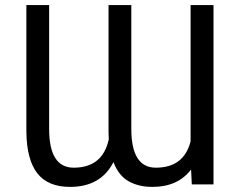

<svg xmlns="http://www.w3.org/2000/svg" viewBox="-20 -731 951 761"><path d="M737.3 -59.1Q685.1 9.8 583.5 9.8Q529.8 9.8 490 -12.5Q450.2 -34.7 429.7 -88.4Q379.4 9.8 257.8 9.8Q169.9 9.8 127.9 -44.2Q85.9 -98.1 84.5 -208.5V-710.9H174.8V-219.7Q174.8 -66.4 272 -66.4Q386.7 -66.4 411.1 -178.7L410.2 -205.1V-710.9H500.5V-219.7Q500.5 -66.4 597.7 -66.4Q709 -66.4 735.4 -170.9V-710.9H826.2V0H740.2Z"/></svg>

Font: Roboto
Style: Regular
Weight: 400
Designer: Google
Version: Version 2.001047; 2015